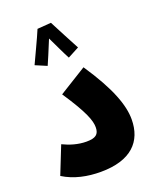

<svg xmlns="http://www.w3.org/2000/svg" viewBox="-156 -948 868 1048"><g transform="rotate(-20 278.5 -424.0)"><path d="M188 -847C171 -805 117 -693 105 -666L171 -638C178 -653 207 -722 229 -776C251 -731 280 -668 295 -641L361 -676C338 -718 289 -813 268 -853ZM30 -50C94 -10 170 5 246 5C423 5 502 -79 502 -208C502 -288 465 -396 352 -564L192 -465C284 -327 303 -272 303 -234C303 -192 282 -177 229 -177C180 -177 133 -192 94 -211Z"/></g></svg>

Font: Noto Sans Arabic UI Bk
Style: Regular
Weight: 900
Designer: Monotype Design Team, Nadine Chahine and Nizar Qandah
Foundry: Monotype Imaging Inc.
Version: Version 2.010